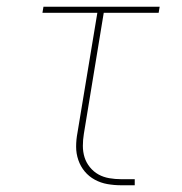

<svg xmlns="http://www.w3.org/2000/svg" viewBox="-20 -550 540 570"><path d="M340 0Q319 0 299 -3.5Q279 -7 261.5 -16.5Q244 -26 231.5 -41Q219 -56 212.5 -75Q206 -94 206 -114.5Q206 -135 210 -156L269 -512H106L109 -530H454L451 -512H288L229 -153Q226 -135 226 -117Q226 -99 231 -83Q236 -67 247 -53.5Q258 -40 272.5 -32Q287 -24 304.5 -21Q322 -18 340 -18H380V0Z"/></svg>

Font: Iosevka Slab Thin Oblique
Style: Regular
Weight: 100
Italic angle: -9°
Monospace: yes
Designer: Belleve Invis
Foundry: Belleve Invis
Version: Version 11.1.0; ttfautohint (v1.8.3)